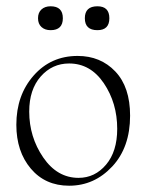

<svg xmlns="http://www.w3.org/2000/svg" viewBox="-20 -577 465 611"><path d="M141 -481Q123 -481 112 -491Q101 -501 101 -519Q101 -537 112 -547Q123 -557 141 -557Q180 -557 180 -519Q180 -481 141 -481ZM290 -481Q250 -481 250 -519Q250 -557 290 -557Q328 -557 328 -519Q328 -481 290 -481ZM200 14Q124 14 78 -40.5Q32 -95 32 -180Q32 -274 87 -336.5Q142 -399 227 -399Q300 -399 347 -349.5Q394 -300 394 -209Q394 -108 337 -47Q280 14 200 14ZM230 -11Q282 -11 317.5 -53Q353 -95 353 -167Q353 -249 310.5 -312Q268 -375 200 -375Q146 -375 109.5 -333.5Q73 -292 73 -222Q73 -141 117.5 -76Q162 -11 230 -11Z"/></svg>

Font: Cormorant Upright Light
Style: Regular
Weight: 300
Designer: Christian Thalmann (Catharsis Fonts)
Foundry: Catharsis Fonts
Version: Version 3.302;PS 003.302;hotconv 1.0.88;makeotf.lib2.5.64775